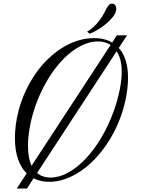

<svg xmlns="http://www.w3.org/2000/svg" viewBox="-20 -999 862 1075"><path d="M129.4 -28.3Q97.2 -60.1 80.3 -109.6Q63.5 -159.2 63.5 -226.1Q63.5 -261.7 68.4 -299.6Q73.2 -337.4 83 -375.5Q98.1 -434.6 122.8 -487.8Q147.5 -541 179.2 -586.7Q210.9 -632.3 249 -668.9Q287.1 -705.6 329.1 -731.7Q371.1 -757.8 416 -771.7Q460.9 -785.6 506.8 -785.6Q566.9 -785.6 607.9 -760.7L634.3 -801.3H691.4L645 -730.5Q696.8 -673.3 696.8 -563Q696.8 -516.6 687.7 -465.3Q678.7 -414.1 661.6 -362.3Q643.1 -307.1 616.9 -257.3Q590.8 -207.5 559.1 -165.3Q527.3 -123 491.2 -88.9Q455.1 -54.7 416 -30.8Q377 -6.8 336.4 6.1Q295.9 19 255.9 19Q206.5 19 168 -1L130.9 56.6H73.7ZM263.2 -4.9Q311.5 -4.9 362.1 -32.7Q412.6 -60.5 459.7 -110.4Q506.8 -160.2 547.6 -228.8Q588.4 -297.4 617.7 -379.4Q638.7 -438.5 650.1 -495.4Q661.6 -552.2 661.6 -598.1Q661.6 -633.3 654.3 -662.1Q647 -690.9 633.3 -712.4L187.5 -30.3Q218.3 -4.9 263.2 -4.9ZM136.7 -182.6Q136.7 -148.4 141.6 -120.6Q146.5 -92.8 156.7 -70.8L599.1 -747.1Q569.3 -767.1 527.8 -767.1Q494.1 -767.1 459.5 -753.9Q424.8 -740.7 390.9 -716.6Q356.9 -692.4 325 -658Q293 -623.5 264.6 -580.8Q236.3 -538.1 212.4 -488.3Q188.5 -438.5 170.9 -383.8Q154.3 -330.6 145.5 -279.1Q136.7 -227.5 136.7 -182.6ZM467.8 -822.3Q483.4 -829.6 502.4 -846.9Q521.5 -864.3 539.1 -887.7Q553.7 -907.7 562.3 -924.3Q570.8 -940.9 577.4 -953.1Q584 -965.3 590.6 -971.9Q597.2 -978.5 607.4 -978.5Q619.6 -978.5 625.2 -970.2Q630.9 -961.9 630.9 -950.7Q630.9 -929.2 613.8 -906.7Q596.7 -884.3 572.8 -864.7Q548.8 -845.2 523.7 -830.6Q498.5 -815.9 481.9 -810.1Z"/></svg>

Font: Petit Formal Script
Style: Regular
Weight: 400
Version: Version 1.001; ttfautohint (v0.8) -G 200 -r 50